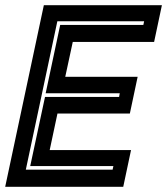

<svg xmlns="http://www.w3.org/2000/svg" viewBox="-37 -720 644 740"><path d="M-17 0 132 -700H587L557 -558.5H243.5L214.5 -424H493.5L463.5 -282.5H184.5L154.5 -141.5H468L438 0ZM62.5 -66H397L400 -80H79.5L136.5 -346.5H422L424.5 -360.5H139L195 -624H515.5L518.5 -638H184Z"/></svg>

Font: Tourney Thin
Style: Bold Italic
Weight: 700
Italic angle: -12°
Version: Version 1.015